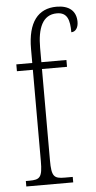

<svg xmlns="http://www.w3.org/2000/svg" viewBox="-55 -806 421 840"><g transform="rotate(-5 156.0 -386.0)"><path d="M26 0H232V-24H197C150 -24 139 -33 139 -105V-506H249V-536H139V-599C139 -683 161 -743 225 -743C271 -743 281 -709 281 -655C300 -655 312 -673 312 -698C312 -746 281 -772 226 -772C145 -772 99 -715 99 -598V-536H29V-506H99V-105C99 -33 88 -24 41 -24H26Z"/></g></svg>

Font: Noto Serif Georgian ExtraCondensed ExtraLight
Style: Regular
Weight: 200
Width: 2
Designer: Monotype Design Team, Akaki Razmadze
Foundry: Google LLC
Version: Version 2.003